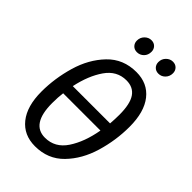

<svg xmlns="http://www.w3.org/2000/svg" viewBox="-263 -989 1100 1100"><g transform="rotate(45 287.0 -439.0)"><path d="M548 -450Q548 -341 516.5 -235Q485 -129 416.5 -58.5Q348 12 243 12Q152 12 100 -53Q48 -118 48 -236Q48 -343 79 -449.5Q110 -556 179 -628Q248 -700 354 -700Q445 -700 496.5 -635Q548 -570 548 -450ZM153 -385H455Q458 -424 458 -458Q458 -545 430.5 -585.5Q403 -626 347 -626Q270 -626 222.5 -557.5Q175 -489 153 -385ZM445 -317H143Q138 -280 138 -233Q138 -63 249 -63Q330 -63 378 -135.5Q426 -208 445 -317ZM228 -829Q228 -855 245.5 -872.5Q263 -890 286 -890Q307 -890 320 -876.5Q333 -863 333 -843Q333 -816 316 -799Q299 -782 275 -782Q254 -782 241 -795.5Q228 -809 228 -829ZM402 -829Q402 -855 419.5 -872.5Q437 -890 460 -890Q481 -890 494 -876.5Q507 -863 507 -843Q507 -817 490 -799.5Q473 -782 449 -782Q428 -782 415 -795.5Q402 -809 402 -829Z"/></g></svg>

Font: Fira Sans Extra Condensed
Style: Italic
Weight: 400
Width: 3
Italic angle: -8°
Designer: Carrois Corporate & Edenspiekermann AG
Foundry: Carrois Corporate GbR & Edenspiekermann AG
Version: Version 4.203